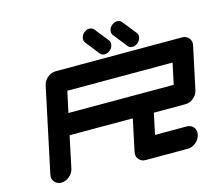

<svg xmlns="http://www.w3.org/2000/svg" viewBox="-123 -1084 1447 1248"><g transform="rotate(-15 600.5 -460.0)"><path d="M1011.2 -425.3 1041.5 -566.9H333L302.7 -425.3ZM1142.6 -709Q1172.4 -709 1188.5 -688.5Q1200.7 -673.3 1200.7 -653.8Q1200.7 -646.5 1198.7 -638.2L1138.2 -354.5Q1132.3 -325.2 1106.9 -304.4Q1081.5 -283.7 1051.8 -283.7H839.4L809.6 -142.1H1022Q1051.8 -142.1 1067.9 -121.6Q1080.1 -106.4 1080.1 -86.4Q1080.1 -79.1 1078.1 -70.8Q1071.8 -41.5 1046.6 -20.8Q1021.5 0 991.7 0H708.5Q679.2 0 663.1 -21Q650.9 -35.6 650.9 -55.2Q650.9 -62.5 652.8 -70.8L697.8 -283.7H272.5L227.5 -70.8Q221.2 -41.5 196 -20.8Q170.9 0 141.6 0Q112.3 0 96.2 -21Q84 -35.6 84 -55.2Q84 -62.5 85.9 -70.8L206.5 -638.2Q212.9 -667.5 238 -688.2Q263.2 -709 292.5 -709ZM762.7 -919.9Q781.7 -919.9 792.5 -906.2L866.7 -813Q874.5 -802.7 874.5 -790.5Q874.5 -785.2 873 -779.8Q869.1 -760.3 852.5 -746.6Q835.9 -732.9 816.4 -732.9Q797.4 -732.9 786.6 -746.6L712.9 -840.3Q705.1 -850.6 705.1 -863.3Q705.1 -868.2 706.1 -873Q710 -892.6 726.6 -906.2Q743.2 -919.9 762.7 -919.9ZM575.7 -919.9Q594.7 -919.9 605.5 -906.2L679.7 -813Q687.5 -802.7 687.5 -790.5Q687.5 -785.2 686 -779.8Q682.1 -760.3 665.5 -746.6Q648.9 -732.9 629.4 -732.9Q609.9 -732.9 599.1 -746.6L525.9 -840.3Q518.1 -850.6 518.1 -863.3Q518.1 -868.2 519 -873Q522.9 -892.6 539.6 -906.2Q556.2 -919.9 575.7 -919.9Z"/></g></svg>

Font: Robtronika
Style: Italic
Weight: 400
Italic angle: -12°
Designer: GGBot
Version: 1.00